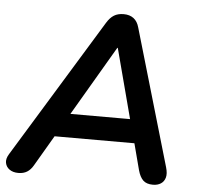

<svg xmlns="http://www.w3.org/2000/svg" viewBox="-57 -766 852 827"><g transform="rotate(5 369.5 -352.5)"><path d="M52 8Q29 8 14 -2.5Q-1 -13 -4.5 -30.5Q-8 -48 5 -69L372 -669Q386 -692 403 -702.5Q420 -713 445 -713Q471 -713 488 -700Q505 -687 512 -661L684 -72Q692 -45 687 -27.5Q682 -10 668 -1Q654 8 634 8Q606 8 591.5 -6Q577 -20 569 -49L532 -190L572 -163H158L208 -187L116 -30Q105 -11 89.5 -1.5Q74 8 52 8ZM430 -566 240 -242 218 -265H545L518 -240L432 -566Z"/></g></svg>

Font: Nunito ExtraLight
Style: Italic
Weight: 200
Italic angle: -9°
Designer: Vernon Adams
Foundry: Vernon Adams
Version: Version 3.602